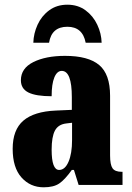

<svg xmlns="http://www.w3.org/2000/svg" viewBox="-20 -788 563 818"><path d="M34 -154Q34 -235 79.5 -274Q125 -313 218 -317L286 -320V-374Q286 -486 243 -486Q223 -486 211.5 -458Q200 -430 200 -378Q133 -378 101 -394Q69 -410 69 -446Q69 -497 122 -523.5Q175 -550 257 -550Q356 -550 402.5 -511Q449 -472 449 -380V-126Q449 -86 459.5 -71Q470 -56 499 -56H502V0H315L295 -64H286Q256 -22 232 -6Q208 10 166 10Q109 10 71.5 -32Q34 -74 34 -154ZM287 -191V-265L262 -262Q228 -258 214 -231.5Q200 -205 200 -150Q200 -64 232 -64Q257 -64 272 -99Q287 -134 287 -191ZM267 -768Q312 -768 344.5 -744Q377 -720 394.5 -682.5Q412 -645 413 -606H345Q332 -674 267 -674Q200 -674 189 -606H122Q123 -645 140 -682.5Q157 -720 189.5 -744Q222 -768 267 -768Z"/></svg>

Font: Noto Serif CondBlack
Style: Regular
Weight: 900
Width: 3
Designer: Monotype Design Team
Foundry: Monotype Imaging Inc.
Version: Version 1.001